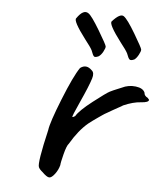

<svg xmlns="http://www.w3.org/2000/svg" viewBox="-45 -615 539 636"><g transform="rotate(5 224.5 -297.0)"><path d="M303 -552Q329 -581 341.5 -572.5Q354 -564 381 -518.5Q408 -473 408.5 -467.5Q409 -462 402.5 -450Q396 -438 389 -433Q378 -428 373.5 -431Q369 -434 363 -451Q358 -461 339 -485Q295 -543 303 -552ZM224 -572Q235 -565 262.5 -519Q290 -473 290.5 -467.5Q291 -462 284.5 -450Q278 -438 270 -433Q259 -428 255 -431Q251 -434 245 -451Q240 -461 221 -485Q177 -543 185 -552Q207 -584 224 -572ZM118 -35Q108 -43 105 -50Q99 -64 125 -175Q128 -200 160 -280Q192 -360 212 -389Q232 -404 251 -385Q261 -377 255 -358Q247 -332 222.5 -278.5Q198 -225 201 -225Q204 -225 210 -229Q221 -248 263.5 -281Q306 -314 317 -319.5Q328 -325 340.5 -330Q353 -335 355 -336Q377 -347 401.5 -344Q426 -341 432 -326Q432 -316 444 -310L449 -304Q449 -295 423 -293.5Q397 -292 365 -278Q361 -275 348.5 -268.5Q336 -262 331.5 -259Q327 -256 316 -250Q305 -244 299.5 -240Q294 -236 285 -230Q276 -224 269.5 -219Q263 -214 255 -208Q224 -182 197 -136Q190 -129 182.5 -99.5Q175 -70 175 -63Q171 -47 160.5 -33Q150 -19 142 -19Q134 -19 118 -35Z"/></g></svg>

Font: Caveat
Style: Regular
Weight: 400
Designer: Pablo Impallari
Foundry: Creative Lab NY
Version: Version 1.096; ttfautohint (v1.3)